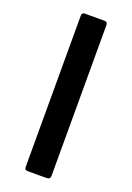

<svg xmlns="http://www.w3.org/2000/svg" viewBox="-144 -796 585 850"><g transform="rotate(20 149.0 -371.0)"><path d="M196 -742Q209 -742 209 -727V-19Q209 -8 204.5 -4Q200 0 188 0H106Q95 0 91.5 -3.5Q88 -7 88 -16V-727Q88 -742 102 -742Z"/></g></svg>

Font: Libre Franklin Thin Medium
Style: Regular
Weight: 500
Version: Version 3.000